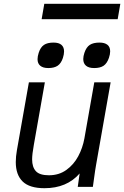

<svg xmlns="http://www.w3.org/2000/svg" viewBox="-20 -983 653 1010"><path d="M63 -130.5Q63 -159.5 69 -193L132 -550H216L158 -221Q149 -171.5 149 -144.5Q149 -104 168.8 -82.5Q188.5 -61 237.5 -61Q290 -61 329 -89Q368 -117 391.5 -161Q415 -205 424 -255L476 -550H562L485.5 -116Q481 -92 474 -39.5L468.5 0H389L399 -70.5Q331.5 7 214 7Q135.5 7 99.2 -28.2Q63 -63.5 63 -130.5ZM177.5 -671.5Q177.5 -686.5 183.5 -705Q193 -734.5 211.2 -746.8Q229.5 -759 261.5 -759Q289.5 -759 303.2 -747Q317 -735 317 -712.5Q317 -697.5 311 -678.5Q301.5 -649.5 283.2 -637.2Q265 -625 234 -625Q206.5 -625 192 -637Q177.5 -649 177.5 -671.5ZM418 -672.5Q418 -687 424 -705Q434 -735 452.5 -747Q471 -759 503.5 -759Q530.5 -759 545 -747.5Q559.5 -736 559.5 -713Q559.5 -697.5 553 -678.5Q543 -649.5 525 -637.2Q507 -625 475.5 -625Q447 -625 432.5 -637.2Q418 -649.5 418 -672.5ZM213 -963H613L599 -882H199Z"/></svg>

Font: JuliaMono
Style: Italic
Weight: 400
Italic angle: -9°
Monospace: yes
Designer: cormullion
Foundry: corm
Version: Version 0.057; ttfautohint (v1.8.4)